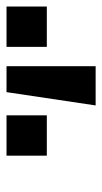

<svg xmlns="http://www.w3.org/2000/svg" viewBox="117 -975 312 586"><g transform="rotate(90 273.0 -682.0)"><path d="M455.1 -545.9H332V-668.9H455.1ZM123 -545.9H0V-668.9H123ZM301.8 -817.9 261.2 -545.9H182.1V-817.9Z"/></g></svg>

Font: Anonymous Pro
Style: Bold
Weight: 700
Monospace: yes
Designer: Mark Simonson
Version: Version 1.003